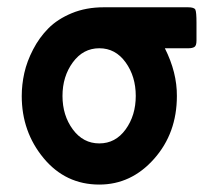

<svg xmlns="http://www.w3.org/2000/svg" viewBox="-20 -492 581 522"><path d="M39.1 -231Q39.1 -261.7 46.1 -293.5Q53.2 -325.2 70.1 -357.7Q86.9 -390.1 111.6 -415Q136.2 -439.9 175 -456.1Q213.9 -472.2 262.2 -472.2H491.2Q508.3 -472.2 511.2 -465.6Q514.2 -459 514.2 -430.2V-381.8Q514.2 -367.7 508.5 -364.3Q502.9 -360.8 492.2 -360.8H428.2Q461.4 -294.9 460.9 -231Q460.9 -129.9 398.9 -60.1Q336.9 9.8 250 9.8Q158.2 9.8 98.6 -62Q39.1 -133.8 39.1 -231ZM178 -322.5Q149.9 -284.2 149.9 -231.2Q149.9 -178.2 178 -140.1Q206.1 -102.1 250 -102.1Q293.9 -102.1 321.5 -140.1Q349.1 -178.2 349.1 -231.2Q349.1 -284.2 321.5 -322.5Q293.9 -360.8 250 -360.8Q206.1 -360.8 178 -322.5Z"/></svg>

Font: CMU Sans Serif Demi Condensed
Style: DemiCondensed
Weight: 600
Width: 3
Version: Version 0.7.0